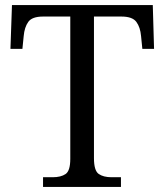

<svg xmlns="http://www.w3.org/2000/svg" viewBox="-20 -734 647 754"><path d="M149 0V-38H187Q219 -38 237.5 -50.5Q256 -63 256 -110V-669H149Q106 -669 91 -648Q76 -627 73 -592L68 -542H21L27 -714H580L585 -542H539L534 -592Q531 -627 515.5 -648Q500 -669 457 -669H349V-113Q349 -64 367.5 -51Q386 -38 418 -38H455V0Z"/></svg>

Font: Noto Serif Hentaigana
Style: Regular
Weight: 400
Designer: Kazuhiro Yamada
Foundry: nipponia
Version: Version 1.000; ttfautohint (v1.8.4.7-5d5b)